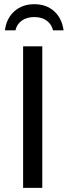

<svg xmlns="http://www.w3.org/2000/svg" viewBox="-20 -913 329 933"><path d="M92.3 0V-688H185.5V0ZM146.5 -892.6Q204.6 -892.6 242.4 -859.1Q280.3 -825.7 289.1 -765.6H237.8Q230.5 -795.9 206.5 -813Q182.6 -830.1 146.5 -830.1Q109.4 -830.1 85.2 -812.3Q61 -794.4 55.2 -765.6H3.9Q11.2 -823.7 49.8 -858.2Q88.4 -892.6 146.5 -892.6Z"/></svg>

Font: Liberation Sans
Style: Regular
Weight: 400
Designer: Steve Matteson
Foundry: Ascender Corporation
Version: Version 2.00.1